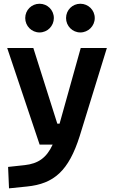

<svg xmlns="http://www.w3.org/2000/svg" viewBox="-20 -775 626 1029"><path d="M28.3 234.4 124.5 224.6C269.5 210 348.1 140.6 407.2 -45.9L552.7 -517.6H412.6L299.3 -112.3H287.1L158.7 -517.6H18.6L192.4 0H262.2C229.5 70.8 184.6 102.1 112.8 109.9L23.4 119.6ZM410.6 -601.1C453.1 -601.1 487.8 -635.7 487.8 -678.2C487.8 -721.2 453.1 -754.9 410.6 -754.9C368.2 -754.9 334 -721.2 334 -678.2C334 -635.7 368.2 -601.1 410.6 -601.1ZM191.9 -601.1C234.4 -601.1 268.6 -635.7 268.6 -678.2C268.6 -721.2 234.4 -754.9 191.9 -754.9C149.4 -754.9 115.2 -721.2 115.2 -678.2C115.2 -635.7 149.4 -601.1 191.9 -601.1Z"/></svg>

Font: Cascadia Mono NF
Style: Bold
Weight: 700
Monospace: yes
Designer: Aaron Bell
Foundry: Saja Typeworks
Version: Version 2404.023